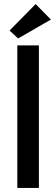

<svg xmlns="http://www.w3.org/2000/svg" viewBox="-20 -923 276 943"><path d="M65 -700H171V0H65ZM230 -827 69 -734 27 -773 155 -903Z"/></svg>

Font: Tilda Sans Semibold
Style: Regular
Weight: 600
Designer: ParaType Ltd
Foundry: ParaType Ltd
Version: Version 1.009